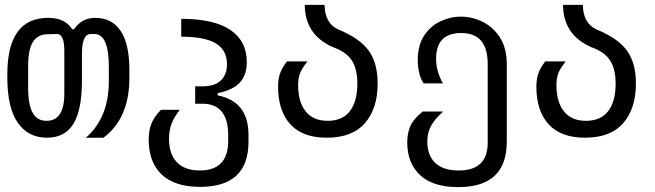

<svg xmlns="http://www.w3.org/2000/svg" viewBox="-20 -563 2680 785"><path d="M172 0Q95 0 52.5 -61.5Q10 -123 10 -245V-260Q10 -490 177 -490Q209 -490 233.5 -479.5Q258 -469 276 -443H282Q301 -469 322 -479.5Q343 -490 370 -490Q437 -490 473 -437Q509 -384 509 -276V-244Q509 -79 403 0H331Q426 -82 425 -235V-290Q425 -423 367 -424H351Q314 -424 315 -338V-233Q315 -113 280 -56.5Q245 0 172 0ZM170 -69Q244 -69 243 -183V-355Q243 -424 213 -424L175 -423Q135 -423 115 -392Q95 -361 95 -294V-205Q95 -135 113.5 -102Q132 -69 170 -69Z M798 201Q694 201 641 150.5Q588 100 588 8Q588 -30 599 -57.5Q610 -85 638 -114H715Q693 -86 682 -58.5Q671 -31 671 5Q671 66 703 100Q735 134 797 134Q912 134 913 15V-10Q913 -139 807 -139H778V-210H807Q858 -210 883 -234Q908 -258 908 -301Q908 -358 862.5 -385.5Q817 -413 721 -413V-486Q855 -486 922 -440.5Q989 -395 989 -308Q989 -258 962 -227Q935 -196 870 -182V-173Q932 -161 964 -121Q996 -81 996 -10V15Q997 201 798 201Z M1316 0Q1217 0 1167 -55Q1117 -110 1117 -208Q1117 -238 1124 -260Q1131 -282 1153 -312H1237Q1214 -283 1206.5 -263Q1199 -243 1199 -214Q1199 -147 1229.5 -108Q1260 -69 1320 -69Q1380 -69 1410.5 -108.5Q1441 -148 1441 -221Q1441 -276 1422 -310Q1403 -344 1357 -364Q1227 -412 1226 -543H1307Q1308 -467 1364 -442Q1450 -407 1487 -356.5Q1524 -306 1524 -222Q1524 -119 1472 -59.5Q1420 0 1316 0Z M1854 202Q1750 202 1697.5 153Q1645 104 1645 19Q1645 -19 1658 -48Q1671 -77 1708 -107H1792Q1760 -79 1743.5 -50.5Q1727 -22 1727 16Q1727 72 1759.5 103Q1792 134 1856 134Q1974 134 1974 20V-301Q1974 -428 1866 -428Q1763 -428 1763 -323Q1763 -271 1791 -222H1712Q1699 -242 1693.5 -267Q1688 -292 1688 -317Q1688 -377 1713.5 -416.5Q1739 -456 1780 -475.5Q1821 -495 1864 -495Q1911 -495 1954 -473.5Q1997 -452 2024.5 -409Q2052 -366 2052 -300V16Q2052 202 1854 202Z M2372 0Q2273 0 2223 -55Q2173 -110 2173 -208Q2173 -238 2180 -260Q2187 -282 2209 -312H2293Q2270 -283 2262.5 -263Q2255 -243 2255 -214Q2255 -147 2285.5 -108Q2316 -69 2376 -69Q2436 -69 2466.5 -108.5Q2497 -148 2497 -221Q2497 -276 2478 -310Q2459 -344 2413 -364Q2283 -412 2282 -543H2363Q2364 -467 2420 -442Q2506 -407 2543 -356.5Q2580 -306 2580 -222Q2580 -119 2528 -59.5Q2476 0 2372 0Z"/></svg>

Font: PlemolJP
Style: Regular
Weight: 400
Monospace: yes
Version: v2.0.4; ttfautohint (v1.8.4.7-5d5b-dirty) -l 6 -r 45 -G 200 